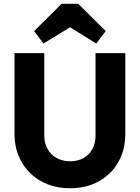

<svg xmlns="http://www.w3.org/2000/svg" viewBox="-20 -988 742 1019"><path d="M352 11Q265 11 198.5 -26Q132 -63 94.5 -128.5Q57 -194 57 -278V-706H215V-269Q215 -227 233 -196Q251 -165 282.5 -148.5Q314 -132 352 -132Q392 -132 422 -148.5Q452 -165 469.5 -195.5Q487 -226 487 -268V-706H645V-277Q645 -193 608 -128Q571 -63 505 -26Q439 11 352 11ZM211 -757 161 -823 307 -968H395L541 -823L491 -757L294 -879H410Z"/></svg>

Font: Outfit
Style: Bold
Weight: 700
Designer: Rodrigo Fuenzalida
Foundry: fragTYPE
Version: Version 1.100;gftools[0.9.27]